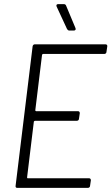

<svg xmlns="http://www.w3.org/2000/svg" viewBox="-20 -916 543 936"><path d="M348 -779 302 -889C301 -893 296 -896 291 -896H264C256 -896 253 -891 256 -884L307 -774C310 -770 313 -767 318 -767H340C347 -767 351 -772 348 -779ZM499 -663 503 -690C504 -696 500 -700 494 -700H150C144 -700 140 -696 139 -690L56 -10C55 -4 58 0 64 0H408C414 0 419 -4 419 -10L423 -37C423 -43 420 -47 414 -47H115C113 -47 112 -49 112 -51L145 -323C146 -325 148 -327 150 -327H354C360 -327 365 -331 365 -337L369 -364C369 -370 366 -374 360 -374H156C154 -374 152 -376 152 -378L185 -649C186 -651 188 -653 190 -653H489C494 -653 499 -657 499 -663Z"/></svg>

Font: Barlow Semi Condensed Light
Style: Italic
Weight: 300
Width: 4
Italic angle: -7°
Designer: Jeremy Tribby
Foundry: Tribby Type
Version: Version 1.422;hotconv 1.0.109;makeotfexe 2.5.65596